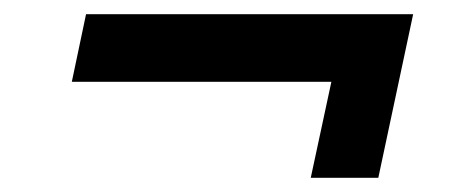

<svg xmlns="http://www.w3.org/2000/svg" viewBox="-20 -415 640 270"><path d="M101 -395H561L512 -165H417L446 -300H81Z"/></svg>

Font: Epunda Sans SemiBold
Style: Italic
Weight: 600
Italic angle: -12.0243°
Designer: Simon Atzbach
Foundry: typofactur
Version: Version 2.204; ttfautohint (v1.8.4.7-5d5b)